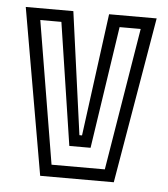

<svg xmlns="http://www.w3.org/2000/svg" viewBox="-44 -580 544 621"><g transform="rotate(5 227.5 -270.0)"><path d="M109 0 15 -540H169.5L224 -142H232.5L285.5 -540H440L348 0ZM142.5 -39H315.5L391.5 -501.5H323L263.5 -104.5H194.5L134 -502H65.5Z"/></g></svg>

Font: Tourney Condensed
Style: Regular
Weight: 400
Width: 3
Designer: Tyler Finck
Foundry: Etcetera Type Co
Version: Version 1.010; ttfautohint (v1.8.3)